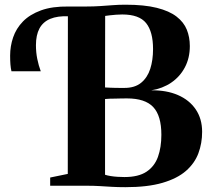

<svg xmlns="http://www.w3.org/2000/svg" viewBox="-20 -770 875 796"><path d="M500 6Q468 6 443 4.5Q418 3 393.2 1.5Q368.5 0 338 0H188V-34L261 -49L261.5 -743H337.5Q368.5 -743 395 -744.8Q421.5 -746.5 446.8 -748.5Q472 -750.5 500 -750.5Q578.5 -750.5 630.2 -737.5Q682 -724.5 712 -701.2Q742 -678 754.5 -647Q767 -616 767 -579Q767 -529.5 746.5 -490.8Q726 -452 690 -427.5Q654 -403 607 -395.5Q670 -396.5 717.5 -376Q765 -355.5 791.5 -316.5Q818 -277.5 818 -223.5Q818 -176 802.5 -134.5Q787 -93 751 -61.5Q715 -30 653.5 -12Q592 6 500 6ZM496 -36Q554 -36 587.2 -58Q620.5 -80 634.8 -119.5Q649 -159 649 -211Q649 -290.5 615.2 -326.2Q581.5 -362 506.5 -362Q495.5 -362 483 -361.8Q470.5 -361.5 458 -361.2Q445.5 -361 434.5 -360.8Q423.5 -360.5 415.5 -359.5V-45.5Q424.5 -42.5 438 -40.2Q451.5 -38 466.8 -37Q482 -36 496 -36ZM496 -405.5Q539 -405.5 565 -426.8Q591 -448 602.8 -484.2Q614.5 -520.5 614.5 -566.5Q614.5 -638.5 585.8 -674.2Q557 -710 487 -710Q475 -710 461.2 -709Q447.5 -708 435.2 -706.5Q423 -705 416 -704L415.5 -407.5Q423.5 -407 434 -406.5Q444.5 -406 455.5 -405.8Q466.5 -405.5 477 -405.5Q487.5 -405.5 496 -405.5ZM27.5 -474.5Q24.5 -487 23.2 -503Q22 -519 22 -539.5Q22 -578.5 34.5 -615.2Q47 -652 75.2 -681Q103.5 -710 150 -727Q196.5 -744 264.5 -743L270 -723L264.5 -702.5Q218.5 -704.5 188.2 -691.8Q158 -679 143.5 -651.8Q129 -624.5 129 -582.5Q129 -553 134.5 -525.8Q140 -498.5 149 -474.5Z"/></svg>

Font: Merriweather 96pt
Style: Bold
Weight: 700
Version: Version 2.100